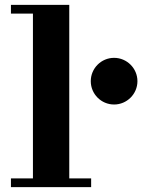

<svg xmlns="http://www.w3.org/2000/svg" viewBox="-20 -770 624 790"><path d="M25 -36V0H355V-36H265V-750H25V-714H115.5V-36ZM353.5 -436C353.5 -383 396.5 -340 449.5 -340C502 -340 545.5 -383 545.5 -436C545.5 -489 502 -532 449.5 -532C396.5 -532 353.5 -489 353.5 -436Z"/></svg>

Font: Bodoni* 06
Style: Bold
Weight: 700
Version: Version 2.2